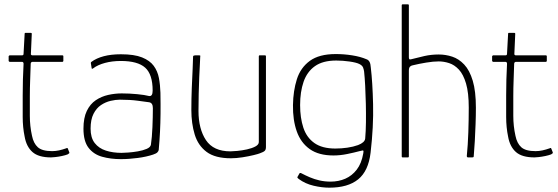

<svg xmlns="http://www.w3.org/2000/svg" viewBox="-20 -728 2582 888"><path d="M216 0Q158 0 130 -25Q102 -50 94 -96Q85 -139 85 -187Q85 -235 85 -287Q85 -324 86 -360.5Q87 -397 89 -433Q89 -442 81 -442H24Q23 -442 21.5 -444Q20 -446 20 -446V-468Q20 -468 21.5 -470Q23 -472 24 -472H81Q85 -472 87 -473.5Q89 -475 89 -480L94 -572Q94 -576 97 -576H123Q125 -576 126 -575Q127 -574 127 -572L123 -481Q122 -477 124 -474.5Q126 -472 130 -472H269Q271 -472 272 -471Q273 -470 273 -468V-446Q273 -446 272 -444Q271 -442 269 -442H130Q128 -442 125 -440Q122 -438 122 -433Q121 -396 119.5 -358.5Q118 -321 118 -283Q118 -239 118 -192Q118 -145 128 -100Q135 -65 155 -47Q175 -29 221 -29Q237 -29 253 -32.5Q269 -36 286 -42Q290 -44 291.5 -43.5Q293 -43 294 -40L300 -25Q302 -21 300 -19Q298 -17 293 -14Q283 -10 266.5 -6.5Q250 -3 235.5 -1.5Q221 0 216 0Z M539 8Q492 8 452.5 -3Q413 -14 389.5 -44.5Q366 -75 366 -133Q366 -183 381.5 -215Q397 -247 423 -264.5Q449 -282 480.5 -289Q512 -296 543 -296Q579 -296 614.5 -292.5Q650 -289 669 -284Q686 -281 686 -309Q686 -384 651.5 -415Q617 -446 539 -446Q499 -446 465.5 -437Q432 -428 411 -412Q409 -410 406.5 -410Q404 -410 404 -412L400 -437Q400 -439 401 -440Q402 -441 403 -442Q426 -459 460 -468Q494 -477 539 -477Q601 -477 637 -462.5Q673 -448 691 -423.5Q709 -399 715 -367Q721 -335 722 -299Q723 -245 722.5 -202Q722 -159 720 -118.5Q718 -78 714 -34Q713 -29 708 -23.5Q703 -18 688 -13Q673 -8 655 -4Q637 0 617.5 2.5Q598 5 578.5 6.5Q559 8 539 8ZM542 -21Q552 -21 573 -22.5Q594 -24 617.5 -28Q641 -32 658.5 -39.5Q676 -47 678 -59Q683 -92 685 -140Q687 -188 687 -228Q687 -252 670 -255Q654 -257 618 -262Q582 -267 534 -267Q515 -267 491.5 -261.5Q468 -256 447 -242Q426 -228 412.5 -201.5Q399 -175 399 -133Q399 -91 418 -66.5Q437 -42 469.5 -31.5Q502 -21 542 -21Z M1048 4Q975 4 935.5 -25.5Q896 -55 880.5 -106Q865 -157 865 -219Q865 -271 867 -321Q869 -371 871 -410Q873 -449 873 -467Q874 -470 876.5 -471Q879 -472 883 -472H900Q905 -472 906 -471Q907 -470 906 -465Q906 -457 904.5 -432Q903 -407 901.5 -371.5Q900 -336 899 -295Q898 -254 898 -215Q898 -132 932.5 -80Q967 -28 1046 -28Q1056 -28 1077.5 -30Q1099 -32 1122 -37Q1145 -42 1161 -50.5Q1177 -59 1177 -71V-468Q1177 -470 1178 -471Q1179 -472 1180 -472H1206Q1208 -472 1209 -471Q1210 -470 1210 -468V-48Q1210 -36 1204.5 -30.5Q1199 -25 1182 -19Q1175 -16 1152.5 -10.5Q1130 -5 1101.5 -0.5Q1073 4 1048 4Z M1335 -242Q1336 -308 1353 -361.5Q1370 -415 1413 -446.5Q1456 -478 1533 -478Q1571 -478 1609 -472Q1647 -466 1675 -454Q1684 -451 1689 -442Q1694 -433 1695 -415Q1703 -349 1705.5 -246Q1708 -143 1694 -22Q1684 63 1636.5 101.5Q1589 140 1503 140Q1469 140 1430.5 131Q1392 122 1362 100Q1356 95 1355.5 93.5Q1355 92 1356 90Q1358 86 1360.5 82Q1363 78 1365 74Q1366 72 1369 72Q1372 72 1373 73Q1392 83 1413 92Q1434 101 1458 106.5Q1482 112 1509 112Q1546 112 1577 98.5Q1608 85 1630 56.5Q1652 28 1660 -18Q1660 -20 1660.5 -22Q1661 -24 1661 -26Q1662 -33 1656.5 -32Q1651 -31 1643 -29Q1617 -22 1585 -15.5Q1553 -9 1522 -9Q1454 -9 1412.5 -38.5Q1371 -68 1352.5 -120.5Q1334 -173 1335 -242ZM1368 -242Q1368 -183 1383 -137.5Q1398 -92 1434 -66.5Q1470 -41 1531 -41Q1559 -41 1586.5 -45Q1614 -49 1636 -57Q1667 -69 1669 -87Q1672 -121 1672.5 -163Q1673 -205 1672 -248.5Q1671 -292 1669 -330.5Q1667 -369 1664 -397Q1663 -405 1659.5 -415Q1656 -425 1642 -432Q1628 -439 1596.5 -443.5Q1565 -448 1535 -448Q1473 -448 1436.5 -422Q1400 -396 1384 -349.5Q1368 -303 1368 -242Z M1838 -4Q1838 -179 1838 -354Q1838 -529 1838 -704Q1838 -708 1842 -708Q1848 -708 1854.5 -708Q1861 -708 1867 -708Q1871 -708 1871 -704Q1871 -644 1871 -583.5Q1871 -523 1871 -463Q1871 -457 1873 -454.5Q1875 -452 1882 -454Q1912 -462 1943.5 -469Q1975 -476 2009 -476Q2041 -476 2071.5 -466Q2102 -456 2127 -429.5Q2152 -403 2166.5 -354.5Q2181 -306 2181 -230Q2181 -193 2179.5 -153.5Q2178 -114 2176 -76Q2174 -38 2171 -5Q2171 -2 2169 -1Q2167 0 2162 0Q2158 0 2154 0Q2150 0 2146 0Q2142 0 2140.5 -1.5Q2139 -3 2139 -7Q2144 -57 2146 -116Q2148 -175 2148 -230Q2148 -299 2135.5 -341.5Q2123 -384 2102.5 -406Q2082 -428 2057.5 -436Q2033 -444 2009 -444Q1984 -444 1951 -438.5Q1918 -433 1889 -426Q1882 -425 1876.5 -420Q1871 -415 1871 -401V-4Q1871 0 1867 0H1842Q1838 0 1838 -4Z M2452 0Q2394 0 2366 -25Q2338 -50 2330 -96Q2321 -139 2321 -187Q2321 -235 2321 -287Q2321 -324 2322 -360.5Q2323 -397 2325 -433Q2325 -442 2317 -442H2260Q2259 -442 2257.5 -444Q2256 -446 2256 -446V-468Q2256 -468 2257.5 -470Q2259 -472 2260 -472H2317Q2321 -472 2323 -473.5Q2325 -475 2325 -480L2330 -572Q2330 -576 2333 -576H2359Q2361 -576 2362 -575Q2363 -574 2363 -572L2359 -481Q2358 -477 2360 -474.5Q2362 -472 2366 -472H2505Q2507 -472 2508 -471Q2509 -470 2509 -468V-446Q2509 -446 2508 -444Q2507 -442 2505 -442H2366Q2364 -442 2361 -440Q2358 -438 2358 -433Q2357 -396 2355.5 -358.5Q2354 -321 2354 -283Q2354 -239 2354 -192Q2354 -145 2364 -100Q2371 -65 2391 -47Q2411 -29 2457 -29Q2473 -29 2489 -32.5Q2505 -36 2522 -42Q2526 -44 2527.5 -43.5Q2529 -43 2530 -40L2536 -25Q2538 -21 2536 -19Q2534 -17 2529 -14Q2519 -10 2502.5 -6.5Q2486 -3 2471.5 -1.5Q2457 0 2452 0Z"/></svg>

Font: Glory Thin Thin
Style: Regular
Weight: 250
Version: Version 1.011